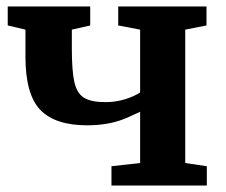

<svg xmlns="http://www.w3.org/2000/svg" viewBox="-20 -576 703 596"><path d="M251 -187Q151 -187 105 -235Q59 -283 59 -400V-484L4 -497V-556H260V-497L203 -484V-425Q203 -355 211 -320.5Q219 -286 241 -272.5Q263 -259 307 -259Q340 -259 368.5 -268Q397 -277 415 -289V-484L347 -497V-556H621V-497L555 -484V-70L622 -60V0H326V-60L415 -70V-229Q408 -226 380 -213Q352 -200 320 -193.5Q288 -187 251 -187Z"/></svg>

Font: Koeln Type Serif
Style: Bold
Weight: 700
Designer: Eben Sorkin
Foundry: Eben Sorkin
Version: Version 2.002